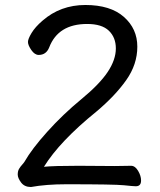

<svg xmlns="http://www.w3.org/2000/svg" viewBox="-20 -739 640 769"><path d="M104 10Q78 10 64.5 -8Q51 -26 51 -40Q51 -54 56.5 -63Q62 -72 68 -78.5Q74 -85 78 -91Q107 -142 169.5 -211.5Q232 -281 305.5 -341.5Q379 -402 411.5 -451Q444 -500 444 -545Q444 -589 416 -616Q388 -643 329 -643Q213 -643 177 -549Q165 -519 135 -519Q119 -519 105.5 -538.5Q92 -558 92 -571Q92 -583 106.5 -607Q121 -631 150 -656Q222 -719 322 -719Q422 -719 476 -671.5Q530 -624 530 -552Q530 -481 485.5 -418Q441 -355 366 -292Q219 -173 156 -71Q195 -75 294 -75L440 -74L505 -75Q521 -75 533 -55Q545 -35 545 -16Q545 7 524 7Q514 7 476.5 3Q439 -1 245 -1Q165 -1 104 10Z"/></svg>

Font: ToneOZ-Pinyin-WenKai-Medium
Style: Medium
Weight: 700
Designer: Fontworks Inc.
Foundry: ToneOZ
Version: Version 0.240331